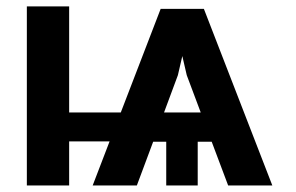

<svg xmlns="http://www.w3.org/2000/svg" viewBox="-20 -565 902 585"><path d="M675.1 0 625 -133.2H582.4V0H486.5V-133.2H446.7L397 0H262.4L313.9 -134.2H190.7V0H61.8V-545.5H190.7V-222.3H348L469.5 -538H601.2L809.7 0ZM522 -335.9 479.8 -222.3H591.6L549 -335.9L535.5 -394.2Z"/></svg>

Font: Inter UI Semi Bold
Style: Regular
Weight: 600
Designer: Rasmus Andersson
Foundry: rsms
Version: 3.2;8d6f07862